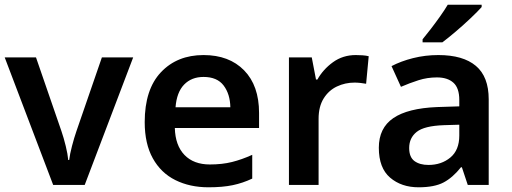

<svg xmlns="http://www.w3.org/2000/svg" viewBox="-20 -786 2174 816"><path d="M206 0 0 -542H133L241 -229Q251 -200 259.5 -165Q268 -130 270 -106H274Q277 -131 286 -165.5Q295 -200 305 -229L413 -542H546L340 0Z M845 -552Q954 -552 1017.5 -487Q1081 -422 1081 -306V-242H723Q725 -168 764 -127.5Q803 -87 872 -87Q924 -87 966 -97.5Q1008 -108 1052 -128V-27Q1012 -8 969 1Q926 10 866 10Q787 10 725.5 -20.5Q664 -51 629.5 -113Q595 -175 595 -267Q595 -406 664 -479Q733 -552 845 -552ZM845 -459Q794 -459 762.5 -426.5Q731 -394 726 -330H959Q958 -386 930.5 -422.5Q903 -459 845 -459Z M1492 -552Q1505 -552 1520.5 -551Q1536 -550 1547 -547L1536 -430Q1526 -432 1512 -433.5Q1498 -435 1487 -435Q1447 -435 1412 -418.5Q1377 -402 1355.5 -367.5Q1334 -333 1334 -281V0H1208V-542H1305L1323 -448H1329Q1353 -491 1395 -521.5Q1437 -552 1492 -552Z M1843 -552Q1948 -552 2002.5 -506Q2057 -460 2057 -364V0H1968L1943 -75H1939Q1904 -31 1865 -10.5Q1826 10 1759 10Q1686 10 1638 -31Q1590 -72 1590 -158Q1590 -242 1651.5 -284Q1713 -326 1838 -331L1932 -334V-361Q1932 -412 1907 -434.5Q1882 -457 1837 -457Q1796 -457 1758.5 -445Q1721 -433 1684 -417L1644 -505Q1684 -526 1735.5 -539Q1787 -552 1843 -552ZM1866 -254Q1783 -251 1751 -225.5Q1719 -200 1719 -157Q1719 -118 1741.5 -101.5Q1764 -85 1801 -85Q1856 -85 1894 -116.5Q1932 -148 1932 -210V-256ZM2027 -756Q2011 -738 1980.5 -709Q1950 -680 1917 -652Q1884 -624 1860 -606H1776V-619Q1791 -637 1811 -663Q1831 -689 1850.5 -716.5Q1870 -744 1883 -766H2027Z"/></svg>

Font: Noto Sans Gujarati SemiBold
Style: Regular
Weight: 600
Designer: Jelle Bosma - Monotype Design Team, Universal Thirst
Foundry: Monotype Imaging Inc.
Version: Version 2.106; ttfautohint (v1.8.4.7-5d5b)